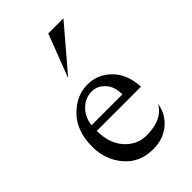

<svg xmlns="http://www.w3.org/2000/svg" viewBox="-199 -712 798 798"><g transform="rotate(-45 200.0 -312.5)"><path d="M171 -447 244 -637H333ZM213 12Q133 12 86.5 -43.5Q40 -99 40 -174Q40 -266 91.5 -319Q143 -372 209 -372Q269 -372 312.5 -328.5Q356 -285 360 -208H100Q100 -135 139 -91.5Q178 -48 233 -48Q327 -48 360 -108Q351 -54 311 -21Q271 12 213 12ZM202 -339Q163 -339 135 -311.5Q107 -284 101 -240H283Q283 -286 258.5 -312.5Q234 -339 202 -339Z"/></g></svg>

Font: Bellefair
Style: Regular
Weight: 400
Designer: Nick Shinn, Liron Lavi Turkenic
Foundry: Shinntype
Version: Version 1.003;PS 001.003;hotconv 1.0.88;makeotf.lib2.5.64775